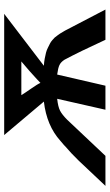

<svg xmlns="http://www.w3.org/2000/svg" viewBox="172 -684 512 895"><g transform="rotate(-90 427.5 -236.0)"><path d="M9 0 27 -19 127 -125Q162 -161 194 -188L199 -193L219 -210Q290 -274 402 -287L246 -472H811L569 -287Q587 -286 602.5 -283Q618 -280 630 -277Q642 -274 653.5 -268Q665 -262 672.5 -258.5Q680 -255 688.5 -247.5Q697 -240 700.5 -236.5Q704 -233 710.5 -223.5Q717 -214 719 -211.5Q721 -209 726.5 -199Q732 -189 733 -188L831 0H690Q635 -120 597 -191Q586 -208 572 -214.5Q558 -221 528 -225L476 0H364L415 -225Q378 -221 359.5 -211.5Q341 -202 317 -178L149 0ZM432 -392Q439 -380 462 -347Q485 -314 489 -303L507 -320Q541 -352 589 -392Z"/></g></svg>

Font: Coval
Style: ExtraBold Italic
Weight: 800
Foundry: Context Ltd
Version: Version 001.000